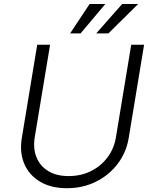

<svg xmlns="http://www.w3.org/2000/svg" viewBox="-20 -958 784 990"><path d="M656.6 -727.3H723L643.5 -245.7Q631 -171.5 586.6 -113.1Q542.3 -54.7 474.6 -21.1Q407 12.4 324.9 12.4Q243.3 12.4 186.8 -21.1Q130.3 -54.7 105.3 -113.1Q80.3 -171.5 92.3 -245.7L171.9 -727.3H238.3L159.1 -250.4Q149.9 -192.5 168 -147.2Q186.1 -101.9 228.5 -76Q271 -50.1 334.2 -50.1Q397.7 -50.1 449.4 -76Q501.1 -101.9 534.8 -147.2Q568.5 -192.5 577.8 -250.4ZM476.2 -785.9 610.1 -937.5H692.5L539.1 -785.9ZM341.6 -785.9 442.1 -937.5H523.1L395.6 -785.9Z"/></svg>

Font: Inter Light  BETA
Style: Italic
Weight: 300
Italic angle: 9.39999°
Designer: Rasmus Andersson
Foundry: rsms
Version: Version 3.011;git-f93a4a705